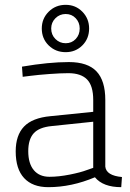

<svg xmlns="http://www.w3.org/2000/svg" viewBox="-20 -766 537 795"><path d="M416 -352V-76Q420 -39 485 -33L482 9Q407 9 373 -32Q276 9 180 9Q115 9 80 -28.5Q45 -66 45 -139Q45 -206 79.5 -242Q114 -278 189 -285L366 -303V-352Q366 -411 340.5 -437Q315 -463 263 -463Q231 -463 184 -459.5Q137 -456 106 -452L74 -448L71 -490Q182 -509 265 -509Q343 -509 379.5 -470.5Q416 -432 416 -352ZM366 -262 194 -244Q142 -239 119.5 -214Q97 -189 97 -140Q97 -89 120 -61.5Q143 -34 185 -34Q223 -34 268.5 -43Q314 -52 340 -62L366 -71ZM153 -648Q153 -689 181.5 -717.5Q210 -746 252 -746Q293 -746 321 -717.5Q349 -689 349 -648Q349 -606 321 -578Q293 -550 252 -550Q210 -550 181.5 -578Q153 -606 153 -648ZM192 -648Q192 -622 209.5 -604.5Q227 -587 252 -587Q277 -587 293.5 -604.5Q310 -622 310 -648Q310 -673 293.5 -690.5Q277 -708 252 -708Q227 -708 209.5 -690.5Q192 -673 192 -648Z"/></svg>

Font: TitilliumText
Style: Light
Weight: 300
Designer: Accademia di Belle Arti di Urbino and others
Foundry: Accademia di Belle Arti di Urbino and others.
Version: Version 60.001